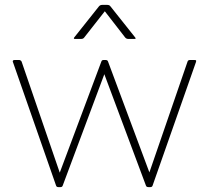

<svg xmlns="http://www.w3.org/2000/svg" viewBox="-20 -751 852 784"><path d="M403 -506H411Q419 -506 421 -500L590 -47L746 -500Q748 -506 756 -506H773Q779 -506 780.5 -504.5Q782 -503 780 -497L603 7Q601 13 594 13H586Q578 13 576 7L406 -448L236 7Q234 13 227 13H218Q211 13 209 7L33 -497L32 -500Q32 -506 40 -506H58Q64 -506 68 -500L224 -46L394 -500Q396 -506 403 -506ZM529 -592H504Q496 -592 491 -598L408 -705L324 -598Q320 -592 311 -592H286Q279 -592 283 -598L384 -725Q389 -731 397 -731H418Q427 -731 431 -725L532 -598Q537 -592 529 -592Z"/></svg>

Font: LINE Seed JP_TTF Thin
Style: Regular
Weight: 250
Designer: LY Corporation & Fontrix & Fontworks
Version: Version 1.008